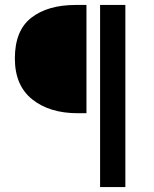

<svg xmlns="http://www.w3.org/2000/svg" viewBox="-20 -675 622 775"><path d="M40 -439Q40 -552 106.5 -603.5Q173 -655 285 -655H329V-218H294Q180 -218 110 -274Q40 -330 40 -439ZM384 -655H486V80H384Z"/></svg>

Font: Assistant SemiBold
Style: Regular
Weight: 600
Designer: Hebrew By Ben Nathan, Latin by Paul Hunt
Version: Version 2.001; ttfautohint (v1.6)